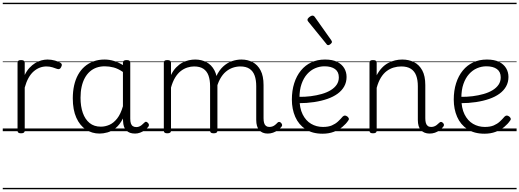

<svg xmlns="http://www.w3.org/2000/svg" viewBox="-20 -950 3760 1390"><path d="M132 15Q119 15 113 10.5Q107 6 107 -4V-496Q107 -506 113 -510.5Q119 -515 132 -515Q146 -515 152.5 -510.5Q159 -506 159 -496V-407Q174 -438 193.5 -459Q213 -480 235 -493.5Q257 -507 280 -513Q303 -519 324 -519Q352 -519 378 -511.5Q404 -504 418 -495Q426 -490 427.5 -483Q429 -476 422 -463Q417 -453 410 -450.5Q403 -448 394 -451Q381 -456 360.5 -462.5Q340 -469 316 -469Q291 -469 267.5 -460Q244 -451 223 -432.5Q202 -414 186 -385Q170 -356 159 -316V-4Q159 6 152.5 10.5Q146 15 132 15ZM0 410H451V420H0ZM0 -20H451V0H0ZM0 -505H451V-500H0ZM0 -930H451V-920H0Z M701 17Q646 17 602 -12Q558 -41 532.5 -98Q507 -155 507 -238Q507 -288 516.5 -331Q526 -374 545 -408.5Q564 -443 592 -467.5Q620 -492 656.5 -505.5Q693 -519 737 -519Q771 -519 804 -509Q837 -499 870 -479V-495Q870 -506 876.5 -510.5Q883 -515 897 -515Q911 -515 917 -510.5Q923 -506 923 -496V-91Q923 -70 927.5 -56.5Q932 -43 942 -36.5Q952 -30 967 -30Q977 -30 986.5 -33.5Q996 -37 1005.5 -44.5Q1015 -52 1026 -63Q1031 -69 1037.5 -68.5Q1044 -68 1050 -61Q1057 -55 1058 -48Q1059 -41 1055 -34Q1044 -19 1028 -7.5Q1012 4 994 10.5Q976 17 958 17Q937 17 921.5 11.5Q906 6 894.5 -5.5Q883 -17 877.5 -33.5Q872 -50 871 -72Q871 -76 870.5 -81.5Q870 -87 870 -92Q847 -47 818 -23.5Q789 0 758.5 8.5Q728 17 701 17ZM563 -242Q563 -180 579.5 -133Q596 -86 628.5 -59.5Q661 -33 710 -33Q742 -33 772.5 -46.5Q803 -60 828.5 -92.5Q854 -125 870 -181V-429Q835 -453 803 -461.5Q771 -470 738 -470Q706 -470 679 -460.5Q652 -451 630.5 -432Q609 -413 594 -385.5Q579 -358 571 -322Q563 -286 563 -242ZM436 410H1059V420H436ZM436 -20H1059V0H436ZM436 -505H1059V-500H436ZM436 -930H1059V-920H436Z M1918 17Q1898 17 1882.5 10.5Q1867 4 1856.5 -8Q1846 -20 1840.5 -38.5Q1835 -57 1835 -82V-326Q1835 -371 1823.5 -403Q1812 -435 1786.5 -452Q1761 -469 1720 -469Q1693 -469 1666 -460Q1639 -451 1615 -431Q1591 -411 1572.5 -377Q1554 -343 1543 -292H1519Q1526 -355 1546 -398Q1566 -441 1595 -468Q1624 -495 1658.5 -507Q1693 -519 1728 -519Q1773 -519 1809 -500Q1845 -481 1866.5 -440.5Q1888 -400 1888 -334V-94Q1888 -74 1892 -60Q1896 -46 1905.5 -38.5Q1915 -31 1929 -31Q1941 -31 1950.5 -34Q1960 -37 1969.5 -44Q1979 -51 1989 -62Q1995 -68 2002 -67.5Q2009 -67 2015 -60Q2020 -55 2022 -48Q2024 -41 2019 -34Q2008 -19 1991.5 -7.5Q1975 4 1956.5 10.5Q1938 17 1918 17ZM1191 15Q1178 15 1172 10.5Q1166 6 1166 -4V-496Q1166 -506 1172 -510.5Q1178 -515 1191 -515Q1205 -515 1211.5 -510.5Q1218 -506 1218 -496V-407Q1234 -440 1255.5 -462Q1277 -484 1300.5 -496.5Q1324 -509 1348 -514Q1372 -519 1393 -519Q1438 -519 1474.5 -500Q1511 -481 1532.5 -440.5Q1554 -400 1554 -334V-4Q1554 6 1547.5 10.5Q1541 15 1527 15Q1513 15 1507 10.5Q1501 6 1501 -4V-326Q1501 -371 1489.5 -403Q1478 -435 1452.5 -452Q1427 -469 1385 -469Q1361 -469 1336 -461Q1311 -453 1288.5 -435.5Q1266 -418 1248 -388.5Q1230 -359 1218 -316V-4Q1218 6 1211.5 10.5Q1205 15 1191 15ZM1059 410H2022V420H1059ZM1059 -20H2022V0H1059ZM1059 -505H2022V-500H1059ZM1059 -930H2022V-920H1059Z M2315 18Q2241 18 2191.5 -15Q2142 -48 2117.5 -104Q2093 -160 2093 -229Q2093 -294 2110 -347.5Q2127 -401 2158.5 -439.5Q2190 -478 2234 -498.5Q2278 -519 2333 -519Q2387 -519 2421 -502Q2455 -485 2472 -456.5Q2489 -428 2489 -393Q2489 -355 2472 -324.5Q2455 -294 2424 -271.5Q2393 -249 2350 -234Q2307 -219 2254 -211Q2201 -203 2142 -203V-249Q2187 -248 2229.5 -253.5Q2272 -259 2309 -269.5Q2346 -280 2374 -297Q2402 -314 2417.5 -337Q2433 -360 2433 -390Q2433 -430 2405.5 -450Q2378 -470 2329 -470Q2294 -470 2261.5 -456Q2229 -442 2203.5 -413.5Q2178 -385 2163 -342Q2148 -299 2148 -240Q2148 -168 2171 -122Q2194 -76 2232.5 -53.5Q2271 -31 2318 -31Q2357 -31 2382.5 -42Q2408 -53 2426.5 -70Q2445 -87 2461 -106Q2470 -114 2477.5 -113.5Q2485 -113 2494 -107Q2502 -101 2505 -93Q2508 -85 2501 -77Q2485 -53 2458.5 -31Q2432 -9 2396 4.5Q2360 18 2315 18ZM2022 410H2548V420H2022ZM2022 -20H2548V0H2022ZM2022 -505H2548V-500H2022ZM2022 -930H2548V-920H2022Z M2356 -623Q2353 -623 2349.5 -625Q2346 -627 2343 -632L2212 -793Q2208 -798 2207 -800.5Q2206 -803 2206 -808Q2206 -813 2212.5 -820Q2219 -827 2227.5 -832Q2236 -837 2242 -837Q2252 -837 2259 -827L2378 -659Q2381 -654 2382 -651.5Q2383 -649 2383 -647Q2383 -639 2373 -631Q2363 -623 2356 -623Z M3090 17Q3070 17 3054 10.5Q3038 4 3027 -8Q3016 -20 3010.5 -38.5Q3005 -57 3005 -82V-326Q3005 -371 2993 -403Q2981 -435 2954.5 -452Q2928 -469 2885 -469Q2857 -469 2830 -461Q2803 -453 2779.5 -435.5Q2756 -418 2737.5 -388Q2719 -358 2707 -314V-4Q2707 6 2700.5 10.5Q2694 15 2680 15Q2667 15 2661 10.5Q2655 6 2655 -4V-496Q2655 -506 2661 -510.5Q2667 -515 2680 -515Q2694 -515 2700.5 -510.5Q2707 -506 2707 -496V-405Q2724 -437 2745 -459Q2766 -481 2790.5 -494Q2815 -507 2840.5 -513Q2866 -519 2892 -519Q2940 -519 2977.5 -500Q3015 -481 3037 -440.5Q3059 -400 3059 -334V-94Q3059 -74 3063 -60Q3067 -46 3076.5 -38.5Q3086 -31 3101 -31Q3111 -31 3121 -34Q3131 -37 3141 -44.5Q3151 -52 3161 -62Q3167 -68 3173.5 -67.5Q3180 -67 3187 -60Q3193 -54 3194 -47.5Q3195 -41 3190 -34Q3179 -19 3162.5 -7Q3146 5 3128 11Q3110 17 3090 17ZM2548 410H3194V420H2548ZM2548 -20H3194V0H2548ZM2548 -505H3194V-500H2548ZM2548 -930H3194V-920H2548Z M3487 18Q3413 18 3363.5 -15Q3314 -48 3289.5 -104Q3265 -160 3265 -229Q3265 -294 3282 -347.5Q3299 -401 3330.5 -439.5Q3362 -478 3406 -498.5Q3450 -519 3505 -519Q3559 -519 3593 -502Q3627 -485 3644 -456.5Q3661 -428 3661 -393Q3661 -355 3644 -324.5Q3627 -294 3596 -271.5Q3565 -249 3522 -234Q3479 -219 3426 -211Q3373 -203 3314 -203V-249Q3359 -248 3401.5 -253.5Q3444 -259 3481 -269.5Q3518 -280 3546 -297Q3574 -314 3589.5 -337Q3605 -360 3605 -390Q3605 -430 3577.5 -450Q3550 -470 3501 -470Q3466 -470 3433.5 -456Q3401 -442 3375.5 -413.5Q3350 -385 3335 -342Q3320 -299 3320 -240Q3320 -168 3343 -122Q3366 -76 3404.5 -53.5Q3443 -31 3490 -31Q3529 -31 3554.5 -42Q3580 -53 3598.5 -70Q3617 -87 3633 -106Q3642 -114 3649.5 -113.5Q3657 -113 3666 -107Q3674 -101 3677 -93Q3680 -85 3673 -77Q3657 -53 3630.5 -31Q3604 -9 3568 4.5Q3532 18 3487 18ZM3194 410H3720V420H3194ZM3194 -20H3720V0H3194ZM3194 -505H3720V-500H3194ZM3194 -930H3720V-920H3194Z"/></svg>

Font: Playwrite DE Grund Guides
Style: Regular
Weight: 400
Designer: Veronika Burian, José Scaglione
Foundry: TypeTogether
Version: Version 1.003